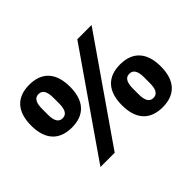

<svg xmlns="http://www.w3.org/2000/svg" viewBox="-141 -977 1256 1256"><g transform="rotate(-45 487.0 -349.0)"><path d="M311 0 795 -698H663L179 0ZM230 -314C346 -314 410 -382 410 -512C410 -642 346 -710 230 -710C114 -710 50 -642 50 -512C50 -382 114 -314 230 -314ZM230 -400C196 -400 178 -426 178 -486V-538C178 -598 196 -624 230 -624C264 -624 282 -598 282 -538V-486C282 -426 264 -400 230 -400ZM744 12C860 12 924 -56 924 -186C924 -316 860 -384 744 -384C628 -384 564 -316 564 -186C564 -56 628 12 744 12ZM744 -74C710 -74 692 -100 692 -160V-212C692 -272 710 -298 744 -298C778 -298 796 -272 796 -212V-160C796 -100 778 -74 744 -74Z"/></g></svg>

Font: IBM Plex Devanagari
Style: Bold
Weight: 700
Designer: Mike Abbink, Paul van der Laan, Pieter van Rosmalen, Erin McLaughlin
Foundry: Bold Monday
Version: Version 1.0